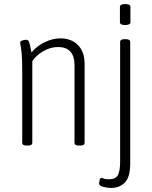

<svg xmlns="http://www.w3.org/2000/svg" viewBox="-20 -719 755 951"><path d="M112 2Q90 2 90 -12V-373Q90 -424 87.5 -451Q85 -478 82.5 -490.5Q80 -503 80 -509Q80 -515 90.5 -518.5Q101 -522 110 -522Q120 -522 124 -511Q128 -500 136 -459Q161 -490 200.5 -509.5Q240 -529 279 -529Q333 -529 366 -496Q399 -463 399 -402V-12Q399 2 377 2H371Q349 2 349 -12V-398Q349 -440 329 -463Q309 -486 267 -486Q229 -486 193.5 -465Q158 -444 140 -416V-12Q140 2 118 2ZM531 212Q512 212 491.5 206.5Q471 201 471 190Q471 184 473.5 173Q476 162 482 162Q487 162 494 165.5Q501 169 520 169Q551 169 563 150Q575 131 575 80V-511Q575 -525 597 -525H603Q625 -525 625 -511V90Q625 158 598.5 185Q572 212 531 212ZM600 -595Q574 -595 574 -609V-685Q574 -699 600 -699Q626 -699 626 -685V-609Q626 -595 600 -595Z"/></svg>

Font: Asap Condensed ExtraLight
Style: Regular
Weight: 200
Width: 3
Designer: Pablo Cosgaya
Foundry: Omnibus-Type
Version: Version 3.001; ttfautohint (v1.8.4.7-5d5b)